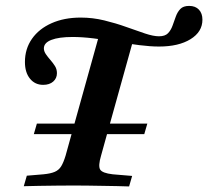

<svg xmlns="http://www.w3.org/2000/svg" viewBox="-20 -643 719 663"><path d="M96.8 -179.8 107.3 -216.1H488.7L478.2 -179.8ZM233.1 -201.6 326.6 -537.1 441.9 -511.3 355.6 -201.6ZM236.3 -2.4Q206.5 -2.4 175.4 -2Q144.4 -1.6 115.3 -1.2Q86.3 -0.8 62.1 0L72.6 -36.3L129.8 -41.1Q154.8 -43.5 169 -49.6Q183.1 -55.6 191.1 -68.5Q199.2 -81.5 206.5 -105.6L233.1 -201.6H355.6L329 -105.6Q318.5 -70.2 325.8 -57.7Q333.1 -45.2 369.4 -41.1L436.3 -35.5L425.8 0.8Q406.5 0 383.5 -0.4Q360.5 -0.8 335.9 -1.2Q311.3 -1.6 285.9 -2Q260.5 -2.4 236.3 -2.4H238.7ZM129 -350Q100.8 -350 83.5 -371.4Q66.1 -392.7 66.1 -429Q66.1 -474.2 90.3 -508.9Q114.5 -543.5 158.1 -562.9Q201.6 -582.3 258.9 -582.3Q300 -582.3 339.9 -572.6Q379.8 -562.9 415.7 -550Q451.6 -537.1 480.6 -527.4Q509.7 -517.7 529 -517.7Q550 -517.7 560.1 -528.2Q570.2 -538.7 575.8 -554.4Q581.5 -570.2 587.1 -585.9Q592.7 -601.6 602.8 -612.1Q612.9 -622.6 633.1 -622.6Q654.8 -622.6 666.9 -609.7Q679 -596.8 679 -575Q679 -533.1 637.9 -507.7Q596.8 -482.3 529 -482.3Q499.2 -482.3 461.3 -487.1Q423.4 -491.9 382.7 -498.8Q341.9 -505.6 302.8 -510.5Q263.7 -515.3 230.6 -515.3Q183.1 -515.3 157.3 -505.2Q131.5 -495.2 131.5 -475.8Q131.5 -466.1 138.3 -456Q145.2 -446 154 -435.9Q162.9 -425.8 169.8 -414.9Q176.6 -404 176.6 -390.3Q176.6 -372.6 163.7 -361.3Q150.8 -350 129 -350Z"/></svg>

Font: Playfair 9pt
Style: Bold Italic
Weight: 700
Italic angle: -15.6°
Designer: Claus Eggers Sørensen
Foundry: Claus Eggers Sørensen
Version: Version 2.203